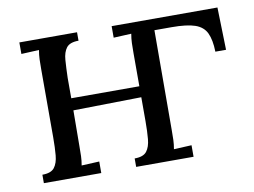

<svg xmlns="http://www.w3.org/2000/svg" viewBox="-61 -586 888 672"><g transform="rotate(-10 383.0 -250.0)"><path d="M44 0V-30Q75 -30 87 -45.5Q99 -61 101.5 -88.5Q104 -116 104 -152V-394Q104 -414 104.5 -429.5Q105 -445 108 -462L45 -459V-500H250V-470Q219 -470 207 -454.5Q195 -439 193 -411.5Q191 -384 190 -348V-276H432V-394Q432 -414 432.5 -429.5Q433 -445 436 -462Q420 -461 404.5 -460.5Q389 -460 373 -459V-500H749L753 -349H715Q714 -391 702.5 -415.5Q691 -440 662 -450Q633 -460 579 -460H518L517 -106Q517 -86 516.5 -70.5Q516 -55 513 -38L576 -41V0H372V-30Q403 -30 415 -45.5Q427 -61 429.5 -88.5Q432 -116 432 -152V-237L190 -233L189 -106Q189 -86 188.5 -70.5Q188 -55 185 -38L248 -41V0Z"/></g></svg>

Font: Lora
Style: Regular
Weight: 400
Designer: Olga Karpushina, Alexei Vanyashin (Cyrillic)
Foundry: Cyreal
Version: Version 3.005; ttfautohint (v1.8.4.7-5d5b)